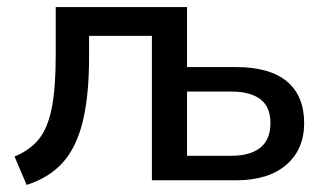

<svg xmlns="http://www.w3.org/2000/svg" viewBox="-20 -508 914 541"><path d="M55 13 21 -67Q65 -85 90 -116.5Q115 -148 126 -204.5Q137 -261 137 -351V-488H507V-319H645Q740 -319 788.5 -278.5Q837 -238 837 -161Q837 -87 786.5 -43.5Q736 0 645 0H408V-407H231V-348Q231 -238 213 -165Q195 -92 156.5 -49.5Q118 -7 55 13ZM507 -69H632Q684 -69 713 -91.5Q742 -114 742 -161Q742 -207 713.5 -228.5Q685 -250 632 -250H507Z"/></svg>

Font: Nunito Sans SemiBold
Style: Regular
Weight: 600
Designer: Vernon Adams
Foundry: Vernon Adams
Version: Version 3.101; ttfautohint (v1.8.4.7-5d5b);gftools[0.9.27]